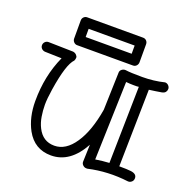

<svg xmlns="http://www.w3.org/2000/svg" viewBox="-125 -802 938 946"><g transform="rotate(20 344.5 -329.5)"><path d="M520.5 -443.8H501Q486.3 -443.8 463.9 -445.8L451.2 -35.2Q487.3 -41 522.9 -43L530.8 -444.8Q525.4 -443.8 520.5 -443.8ZM441.9 -500Q468.3 -496.1 529.3 -496.1Q590.3 -496.1 645 -509.8Q656.2 -509.8 663.6 -501.7Q670.9 -493.7 670.9 -484.4Q670.9 -475.1 665.3 -467.8Q659.7 -460.4 646.2 -457.8Q632.8 -455.1 615.7 -452.9Q598.6 -450.7 582 -448.2L574.2 -43.9Q616.7 -43.9 635.7 -41.5Q667 -37.6 667 -15.1Q667 -2.9 658.9 4.2Q650.9 11.2 642.1 11.2H639.2Q531.2 -2 430.2 21H424.8Q414.6 21 406.7 13.4Q398.9 5.9 398.9 -3.9V-4.9L401.9 -94.2Q338.9 21 238.8 21Q152.3 21 109.4 -56.6Q75.2 -119.6 75.2 -205.1Q75.2 -337.4 125 -446.8L37.1 -449.2Q26.4 -450.2 19.3 -457.3Q12.2 -464.4 12.2 -474.6Q12.2 -484.9 19.5 -492.4Q26.9 -500 38.1 -500L167 -497.1Q177.7 -495.6 184.8 -488.5Q191.9 -481.4 191.9 -474.6Q191.9 -465.8 188 -458Q155.3 -425.3 133.8 -286.1Q126 -235.4 126 -204.6Q126 -173.8 131.1 -142.8Q136.2 -111.8 148.9 -86.9Q177.7 -29.8 237.8 -29.8Q297.9 -29.8 342.8 -96.7Q387.7 -162.6 407.2 -279.8L413.1 -476.1Q413.1 -486.8 421.4 -493.4Q429.7 -500 439 -500ZM441.9 -585.9V-628.9H200.7V-585.9ZM492.7 -559.6Q492.7 -549.3 485.6 -541.5Q478.5 -533.7 467.8 -533.7H174.8Q164.6 -533.7 157.2 -541.5Q149.9 -549.3 149.9 -559.6V-653.8Q149.9 -665 157.2 -672.4Q164.6 -679.7 174.8 -679.7H467.8Q478.5 -679.7 485.6 -672.4Q492.7 -665 492.7 -653.8Z"/></g></svg>

Font: Ribeye Marrow
Style: Regular
Weight: 400
Designer: Astigmatic (AOETI)
Foundry: Astigmatic (AOETI)
Version: Version 1.000